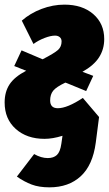

<svg xmlns="http://www.w3.org/2000/svg" viewBox="-33 -574 465 820"><path d="M213.9 -111.8Q254.4 -111.8 320.8 -155.8L390.1 -74.2L376 35.2Q363.3 131.3 311.8 178.7Q260.3 226.1 178.2 226.1Q133.8 226.1 102.1 214.1Q70.3 202.1 39.1 180.2L112.8 84Q143.1 101.1 170.9 101.1Q195.8 101.1 210 87.9Q224.1 74.7 229 40L233.9 5.9Q191.9 19 157.2 19Q81.5 19 34.2 -23.4Q-13.2 -65.9 -13.2 -136.2Q-13.2 -182.1 8.1 -214.1Q29.3 -246.1 79.1 -272L73.2 -273.9L27.8 -292L59.1 -358.9L148.9 -320.8Q199.2 -346.7 214.6 -360.6Q230 -374.5 230 -397Q230 -408.7 222.2 -415.3Q214.4 -421.9 202.1 -421.9Q183.6 -421.9 157.5 -411.9Q131.3 -401.9 109.9 -386.2L60.1 -485.8Q96.2 -517.6 144.5 -535.9Q192.9 -554.2 242.2 -554.2Q318.8 -554.2 365.5 -513.7Q412.1 -473.1 412.1 -407.2Q412.1 -363.8 390.1 -329.3Q368.2 -294.9 318.8 -267.1H319.8L365.2 -250L335 -185.1L252 -219.2L246.1 -221.2Q207 -202.6 194.1 -186.5Q181.2 -170.4 181.2 -145Q181.2 -111.8 213.9 -111.8Z"/></svg>

Font: Fira Sans Compressed Heavy
Style: Italic
Weight: 900
Width: 3
Italic angle: -8°
Designer: Carrois Corporate & Edenspiekermann AG
Foundry: Carrois Corporate GbR & Edenspiekermann AG
Version: Version 4.203;PS 004.203;hotconv 1.0.88;makeotf.lib2.5.64775